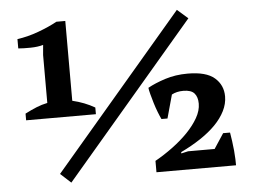

<svg xmlns="http://www.w3.org/2000/svg" viewBox="-51 -780 1134 858"><g transform="rotate(-5 515.5 -351.0)"><path d="M51 0ZM371 -282H58V-312Q85 -326 109.5 -336Q134 -346 159 -351V-566L163 -611Q139 -604 106.5 -603.5Q74 -603 51 -605V-647Q97 -653 146 -671Q195 -689 231 -709H271V-351Q326 -338 371 -312ZM688 -235H661Q655 -247 647 -267.5Q639 -288 632.5 -309.5Q626 -331 621 -350Q616 -369 615 -379Q647 -397 693.5 -412Q740 -427 795 -427Q878 -427 915.5 -394.5Q953 -362 953 -311Q953 -278 937 -246Q921 -214 892.5 -185Q864 -156 824 -129.5Q784 -103 736 -80V-74L767 -81H886L930 -148H961Q964 -131 967 -109Q970 -87 972 -66Q974 -45 974.5 -27.5Q975 -10 975 0H618V-51Q659 -74 697.5 -102.5Q736 -131 766 -162Q796 -193 814.5 -225.5Q833 -258 833 -289Q833 -319 818.5 -335.5Q804 -352 769 -352Q739 -352 717 -340ZM772 -715 820 -673 235 13 188 -30Z"/></g></svg>

Font: PT Serif
Style: Bold
Weight: 700
Designer: A.Korolkova, O.Umpeleva, V.Yefimov
Foundry: ParaType Ltd
Version: Version 1.000W OFL; ttfautohint (v1.6)